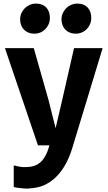

<svg xmlns="http://www.w3.org/2000/svg" viewBox="-20 -832 620 1099"><path d="M58.6 114.7V238.3C64.5 242.2 118.2 247.6 132.8 247.6C147.9 247.6 189 242.7 207 237.3C281.2 215.3 353 149.4 394 14.6L567.4 -556.6H403.8L335.9 -259.3L298.3 -98.1L257.8 -259.3L173.3 -556.6H8.3L197.3 0H262.7C230.5 124.5 162.1 124.5 113.8 124.5C102.5 124.5 69.3 118.2 58.6 114.7ZM413.1 -639.2C463.9 -639.2 502.4 -679.7 502.4 -729.5C502.4 -776.4 476.1 -811.5 422.4 -811.5C372.6 -811.5 332 -770 332 -721.2C332 -673.3 363.8 -639.2 413.1 -639.2ZM176.3 -639.2C227.1 -639.2 265.6 -679.7 265.6 -729.5C265.6 -776.4 239.3 -811.5 185.5 -811.5C135.7 -811.5 95.2 -770 95.2 -721.2C95.2 -673.3 127 -639.2 176.3 -639.2Z"/></svg>

Font: Merriweather Sans
Style: Bold
Weight: 700
Designer: Eben Sorkin ( eben@eyebytes.com )
Foundry: Eben Sorkin
Version: Version 1.003